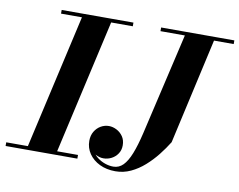

<svg xmlns="http://www.w3.org/2000/svg" viewBox="-126 -861 1245 1002"><g transform="rotate(10 497.0 -360.0)"><path d="M67.7 0 237.7 -750H392.5L222.8 0ZM-42.5 0V-19.5H337.8V0ZM122.5 -730.5V-750H502.8V-730.5ZM544 30.5Q496.8 30.5 460.5 12.9Q424.3 -4.8 403.6 -34.9Q383 -65 383 -102.5Q383 -131 395.6 -152.1Q408.3 -173.3 428.4 -184.8Q448.5 -196.3 471.3 -196.3Q491.3 -196.3 511.5 -186.1Q531.8 -176 545.4 -156.5Q559 -137 559 -109Q559 -83.8 546.4 -64.9Q533.8 -46 513.8 -35.6Q493.8 -25.2 471.3 -25.2Q450.5 -25.2 430.4 -35.8Q410.3 -46.3 397.1 -63.8Q384 -81.3 384 -102.5H403Q403.3 -76.8 414.5 -56.3Q425.8 -35.8 444.3 -21.4Q462.8 -7 485 0.7Q507.3 8.5 529.3 8.5Q559 8.5 580.9 -13.5Q602.8 -35.5 620.3 -79.8Q637.8 -124 653.3 -190L783.3 -750H937.5L807.5 -170Q786 -135 758.1 -99.7Q730.3 -64.5 697 -35Q663.8 -5.5 625.3 12.5Q586.8 30.5 544 30.5ZM649.5 -730.5V-750H1037.5V-730.5Z"/></g></svg>

Font: Bodoni Moda
Style: Italic
Weight: 400
Italic angle: -13°
Designer: Owen Earl
Foundry: indestructible type
Version: Version 2.005